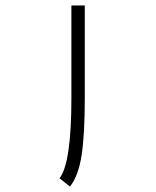

<svg xmlns="http://www.w3.org/2000/svg" viewBox="-20 -666 570 701"><path d="M235.4 15.1 197.3 -15.1Q240.7 -69.8 240.7 -309.6V-646H289.6V-309.6Q289.6 -174.3 277.8 -98.6Q266.1 -22.9 235.4 15.1Z"/></svg>

Font: AzarMehrMonospaced
Style: SansRegular
Weight: 1
Designer: Amin Abedi
Version: Version 1.00